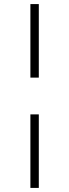

<svg xmlns="http://www.w3.org/2000/svg" viewBox="-20 -770 340 940"><path d="M128.8 -390V-750H170V-390ZM128.8 150V-210H170V150Z"/></svg>

Font: Now Light
Style: Regular
Weight: 300
Designer: Alfredo Marco Pradil
Foundry: Alfredo Marco Pradil
Version: Version 1.002;PS 001.002;hotconv 1.0.88;makeotf.lib2.5.64775